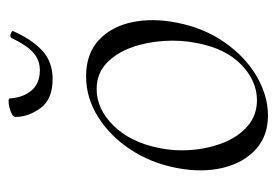

<svg xmlns="http://www.w3.org/2000/svg" viewBox="-116 -498 629 436"><g transform="rotate(-90 198.0 -280.5)"><path d="M153 14Q107 14 76.5 -13.5Q46 -41 34.5 -88Q23 -135 34 -193Q45 -251 75.5 -297.5Q106 -344 149.5 -371.5Q193 -399 242 -399Q293 -399 324 -370.5Q355 -342 365 -295Q375 -248 364 -193Q352 -131 319 -84Q286 -37 242 -11.5Q198 14 153 14ZM188 -11Q232 -11 269 -47Q306 -83 318 -149Q325 -184 322.5 -223Q320 -262 307.5 -296.5Q295 -331 271.5 -353Q248 -375 213 -375Q168 -375 130.5 -337Q93 -299 80 -236Q72 -199 75 -160Q78 -121 91.5 -87Q105 -53 129.5 -32Q154 -11 188 -11ZM236 -475Q190 -475 170 -502.5Q150 -530 150 -559Q150 -564 156.5 -567.5Q163 -571 171 -573Q179 -575 185.5 -575Q192 -575 192 -572Q194 -542 210 -523Q226 -504 256 -504Q279 -504 296 -519Q313 -534 329 -568Q332 -573 339 -570Q346 -567 345 -565Q326 -522 300.5 -498.5Q275 -475 236 -475Z"/></g></svg>

Font: Cormorant Garamond Light Light
Style: Italic
Weight: 300
Italic angle: -10°
Version: Version 4.001